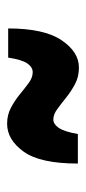

<svg xmlns="http://www.w3.org/2000/svg" viewBox="129 -650 242 540"><g transform="rotate(-90 250.0 -380.0)"><path d="M60 -282Q60 -388 93.5 -434.5Q127 -481 172 -481Q197 -481 217.5 -470Q238 -459 255 -445Q272 -431 287 -420Q302 -409 317 -409Q331 -409 341.5 -424Q352 -439 358 -478H440Q440 -377 407 -328Q374 -279 330 -279Q304 -279 283.5 -290Q263 -301 245.5 -315Q228 -329 213 -340Q198 -351 184 -351Q171 -351 160.5 -336Q150 -321 143 -282Z"/></g></svg>

Font: Radio Canada Condensed
Style: Bold
Weight: 700
Width: 3
Designer: Charles Daoud, Etienne Aubert Bonn, Alexandre Saumier Demers, Jacques Le Bailly
Foundry: Radio-Canada
Version: Version 2.104; ttfautohint (v1.8.4.7-5d5b);gftools[0.9.28.de